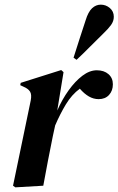

<svg xmlns="http://www.w3.org/2000/svg" viewBox="-20 -798 509 825"><path d="M46 7 36 0 112 -366Q117 -392 109 -404.5Q101 -417 82 -425L67 -432L69 -442L243 -497L253 -488L226 -323Q247 -371 275 -410Q303 -449 334 -472.5Q365 -496 396 -496Q427 -496 446 -479.5Q465 -463 465 -436Q465 -408 448.5 -390Q432 -372 404 -372Q382 -372 362 -383.5Q342 -395 323 -417Q288 -391 263 -349.5Q238 -308 217 -259L207 -213Q196 -160 186 -107Q176 -54 166 0ZM296 -550Q309 -591 322 -631.5Q335 -672 348 -711Q359 -747 375.5 -762.5Q392 -778 413 -778Q435 -778 452 -763.5Q469 -749 469 -726Q469 -707 457 -690.5Q445 -674 424 -654Q394 -625 366.5 -597Q339 -569 309 -541Z"/></svg>

Font: DeepMind Serif Display
Style: Italic
Weight: 400
Italic angle: -12°
Designer: Frank Grießhammer / Modifications: Colophon Foundry
Foundry: Colophon Foundry
Version: Version 5.003; ttfautohint (v1.8.2)